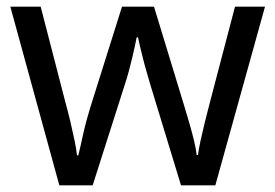

<svg xmlns="http://www.w3.org/2000/svg" viewBox="-20 -557 826 576"><path d="M431 -303Q425 -324 419 -344.5Q413 -365 408.5 -383.5Q404 -402 400 -418Q396 -434 394 -445H390Q388 -434 384.5 -418Q381 -402 376.5 -383Q372 -364 366.5 -343.5Q361 -323 354 -302L258 -1H158L11 -537H102L176 -251Q184 -222 191 -192.5Q198 -163 203.5 -136.5Q209 -110 211 -91H215Q218 -103 222 -121Q226 -139 230.5 -159Q235 -179 240.5 -199Q246 -219 251 -235L346 -537H442L534 -235Q541 -212 548.5 -186Q556 -160 562 -135.5Q568 -111 570 -92H574Q576 -109 581.5 -134.5Q587 -160 594.5 -190.5Q602 -221 610 -251L685 -537H775L626 -1H523Z"/></svg>

Font: Noto Sans Thai
Style: Regular
Weight: 400
Designer: Monotype Design Team
Foundry: Monotype Imaging Inc.
Version: Version 2.001